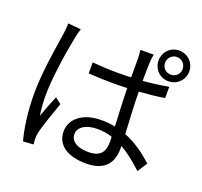

<svg xmlns="http://www.w3.org/2000/svg" viewBox="-148 -1011 1295 1229"><g transform="rotate(20 500.0 -396.5)"><path d="M422 -109C422 -158 475 -190 549 -190C585 -190 620 -185 652 -174C653 -161 653 -150 653 -140C653 -73 628 -31 544 -31C472 -31 422 -58 422 -109ZM725 -760H635C637 -742 639 -715 639 -698V-574C607 -573 576 -572 544 -572C486 -572 432 -575 375 -580V-505C434 -501 486 -499 543 -499C575 -499 607 -500 639 -501C640 -418 646 -320 649 -243C620 -249 589 -252 556 -252C425 -252 351 -185 351 -102C351 -12 424 43 558 43C693 43 731 -38 731 -120C731 -127 731 -133 731 -140C782 -111 832 -71 882 -24L925 -91C873 -138 809 -188 728 -220C724 -304 717 -404 716 -505C776 -509 834 -515 889 -524V-601C836 -591 777 -583 716 -578C716 -625 717 -672 718 -699C719 -719 721 -739 725 -760ZM231 -753 143 -761C143 -739 140 -712 137 -689C125 -607 91 -416 91 -269C91 -133 109 -24 129 48L199 43C198 32 197 17 196 8C196 -4 197 -23 200 -37C211 -86 248 -189 272 -258L231 -290C214 -250 190 -189 174 -143C167 -192 164 -234 164 -283C164 -394 194 -593 214 -686C217 -704 225 -736 231 -753ZM811 -736C811 -770 837 -797 871 -797C904 -797 931 -770 931 -736C931 -703 904 -677 871 -677C837 -677 811 -703 811 -736ZM767 -736C767 -678 812 -632 871 -632C929 -632 976 -678 976 -736C976 -795 929 -841 871 -841C812 -841 767 -795 767 -736Z"/></g></svg>

Font: Source Han Sans HK
Style: Regular
Weight: 400
Designer: Ryoko NISHIZUKA 西塚涼子 (kana, bopomofo & ideographs); Paul D. Hunt (Latin, Greek & Cyrillic); Sandoll Communications 산돌커뮤니
Foundry: Adobe
Version: Version 2.000;hotconv 1.0.107;makeotfexe 2.5.65593